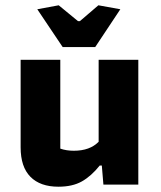

<svg xmlns="http://www.w3.org/2000/svg" viewBox="-20 -698 607 726"><path d="M121 -663 202 -678 275 -618H282L352 -678L435 -663L340 -520H217ZM58 -141V-472H208V-136Q231 -128 259 -128Q320 -128 353 -162V-472H503V0H371L365 -72H357Q325 -32 289.5 -12Q254 8 201 8Q132 8 95 -29.5Q58 -67 58 -141Z"/></svg>

Font: Athiti
Style: Bold
Weight: 700
Designer: CadsonDemak Team
Foundry: CadsonDemak
Version: Version 1.033